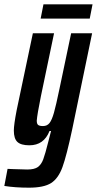

<svg xmlns="http://www.w3.org/2000/svg" viewBox="-61 -664 448 888"><path d="M-41 196 -26 117 -3 118Q43 120 65 120Q98 120 114 108.5Q130 97 139 73Q148 49 163 -11L175 -58H168Q142 8 75 8Q36 8 19.5 -7.5Q3 -23 3 -60Q3 -87 16 -154L91 -510H189L128 -218Q111 -134 109 -106Q109 -91 115.5 -86Q122 -81 138 -81Q157 -81 168 -95Q179 -109 188.5 -142.5Q198 -176 214 -253L268 -510H365L273 -66Q247 56 228 108.5Q209 161 175.5 182.5Q142 204 73 204Q9 204 -41 196ZM127 -578 140 -644H367L354 -578Z"/></svg>

Font: Saira Ultra Condensed
Style: Bold Italic
Weight: 700
Width: 1
Italic angle: -12°
Designer: Hector Gatti with collaboration of the Omnibus-Type team
Foundry: Omnibus-Type
Version: Version 1.001; ttfautohint (v1.8)